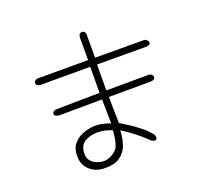

<svg xmlns="http://www.w3.org/2000/svg" viewBox="-137 -946 1274 1172"><g transform="rotate(-20 500.0 -359.5)"><path d="M480 -345 199 -343Q168 -348 171 -365Q172 -382 199 -384L479 -388L480 -557H152Q129 -562 130 -578Q130 -595 152 -600H482V-745Q483 -775 507 -774Q528 -772 527 -745V-599L849 -598Q871 -587 871 -573Q871 -558 847 -555L524 -556L523 -388L803 -389Q828 -380 825 -364Q822 -348 799 -346L524 -345L527 -175Q557 -156 580 -141.5Q603 -127 616 -117Q630 -107 641 -98Q652 -89 662 -81Q672 -73 682.5 -61.5Q693 -50 706 -36Q717 -13 708 -3Q698 8 675 -8Q602 -79 520 -130Q517 -64 497 -21Q476 19 441 38Q407 57 350 55Q295 54 258 21Q221 -11 219 -63Q216 -117 243 -150Q270 -183 318 -198Q342 -205 363.5 -207.5Q385 -210 404 -208Q424 -206 443.5 -201Q463 -196 482 -188ZM478 -145Q462 -152 445.5 -157Q429 -162 412 -164Q376 -169 338 -160Q319 -155 304 -146.5Q289 -138 279 -124Q262 -96 266 -58Q271 -17 315 2Q362 22 403 4Q447 -16 460 -48Q473 -81 478 -145Z"/></g></svg>

Font: Yomogi
Style: Regular
Weight: 400
Designer: satsuyako
Foundry: satsuyako
Version: Version 3.100